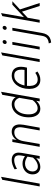

<svg xmlns="http://www.w3.org/2000/svg" viewBox="1287 -2049 976 3590"><g transform="rotate(-90 1775.0 -254.0)"><path d="M84 0 207.5 -699 263.5 -722 137 0Z M449 12Q385 12 347.2 -26.8Q309.5 -65.5 309.5 -132Q309.5 -187.5 335.8 -230Q362 -272.5 408.2 -296.8Q454.5 -321 514.5 -321Q552.5 -321 585.8 -309.5Q619 -298 649 -274.5L660 -334Q674 -407 652.8 -441.8Q631.5 -476.5 574 -476.5Q540 -476.5 497.8 -463Q455.5 -449.5 412.5 -424.5L404.5 -469.5Q452.5 -496.5 495.8 -509.8Q539 -523 577.5 -523Q631 -523 664.5 -501.8Q698 -480.5 710 -439.5Q722 -398.5 711.5 -339L652.5 0H601.5L612.5 -64Q577 -27 535.2 -7.5Q493.5 12 449 12ZM456.5 -34.5Q499 -34.5 541 -57.2Q583 -80 623 -124.5L641.5 -228Q611.5 -250.5 578.8 -262.2Q546 -274 512.5 -274Q469 -274 435.5 -256Q402 -238 383 -206.5Q364 -175 364 -134.5Q364 -89 389 -61.8Q414 -34.5 456.5 -34.5Z M825 0 915 -511H967L953 -431.5Q979 -474 1019.8 -498.5Q1060.5 -523 1106.5 -523Q1161 -523 1194 -497.5Q1227 -472 1238 -423Q1249 -374 1237 -303L1183 0H1131L1185 -308.5Q1199.5 -392 1177 -433.2Q1154.5 -474.5 1094 -474.5Q1030.5 -474.5 987.2 -428.8Q944 -383 930 -300L878 0Z M1537.5 12Q1462.5 12 1419.5 -45.5Q1376.5 -103 1376.5 -203.5Q1376.5 -298 1408 -370Q1439.5 -442 1495.5 -482.5Q1551.5 -523 1625.5 -523Q1667.5 -523 1701.8 -502.5Q1736 -482 1752.5 -447L1797 -699L1853.5 -722L1727 0H1674.5L1685.5 -63.5Q1653 -26 1615.5 -7Q1578 12 1537.5 12ZM1545 -38.5Q1586.5 -38.5 1627 -63.5Q1667.5 -88.5 1697.5 -132L1741 -382.5Q1725.5 -424.5 1694.5 -448.8Q1663.5 -473 1624 -473Q1566 -473 1522.8 -439.5Q1479.5 -406 1455.5 -345.5Q1431.5 -285 1431.5 -204.5Q1431.5 -128 1462 -83.2Q1492.5 -38.5 1545 -38.5Z M2077.5 12Q2023 12 1985.2 -13Q1947.5 -38 1927.5 -84.5Q1907.5 -131 1907.5 -195Q1907.5 -268 1926.8 -328Q1946 -388 1980.2 -431.8Q2014.5 -475.5 2060.5 -499.2Q2106.5 -523 2160 -523Q2206.5 -523 2243 -504.5Q2279.5 -486 2300.5 -446.5Q2321.5 -407 2321.5 -343.5Q2321.5 -319.5 2317.2 -294.2Q2313 -269 2305.5 -237.5H1964.5Q1959.5 -177.5 1969.5 -132.8Q1979.5 -88 2008 -62.8Q2036.5 -37.5 2087 -37.5Q2115.5 -37.5 2146.5 -48.8Q2177.5 -60 2207.5 -82.5L2233.5 -43.5Q2201.5 -19 2163 -3.5Q2124.5 12 2077.5 12ZM1972 -284H2262.5Q2271 -337 2264.8 -380.5Q2258.5 -424 2233.2 -449.8Q2208 -475.5 2159 -475.5Q2104.5 -475.5 2066.5 -448.2Q2028.5 -421 2005.2 -377.2Q1982 -333.5 1972 -284Z M2410.5 0 2534 -699 2590 -722 2463.5 0Z M2644 0 2734 -511H2786L2696.5 0ZM2778 -617Q2765 -617 2756 -626Q2747 -635 2747 -648.5Q2747 -667 2759.8 -680Q2772.5 -693 2790 -693Q2803.5 -693 2812.2 -684Q2821 -675 2821 -660.5Q2821 -643 2808.5 -630Q2796 -617 2778 -617Z M2775.5 214.5 2758 170.5Q2824.5 163 2857.2 134.2Q2890 105.5 2901 41L2998 -511H3050.5L2954 41.5Q2944.5 96.5 2922.8 133Q2901 169.5 2864.8 189Q2828.5 208.5 2775.5 214.5ZM3043 -617Q3029 -617 3020.5 -626.2Q3012 -635.5 3012 -648.5Q3012 -660.5 3017.8 -670.5Q3023.5 -680.5 3033 -686.8Q3042.5 -693 3054.5 -693Q3069.5 -693 3077.8 -683.5Q3086 -674 3086 -660.5Q3086 -649 3080.2 -639Q3074.5 -629 3064.8 -623Q3055 -617 3043 -617Z M3146 0 3269 -699 3325 -722 3250 -294.5 3482 -511H3546.5L3393.5 -369L3514 0H3458L3352 -331L3238 -224.5L3198.5 0Z"/></g></svg>

Font: Overpass ExtraLight
Style: Italic
Weight: 250
Italic angle: -10°
Designer: Delve Withrington, Dave Bailey, Thomas Jockin
Foundry: Delve Fonts LLC
Version: Version 4.000